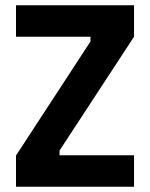

<svg xmlns="http://www.w3.org/2000/svg" viewBox="-20 -712 572 732"><path d="M325 -572V-554L41 -119V0H491V-120H207V-138L491 -572V-692H41V-572Z"/></svg>

Font: RazerF5
Style: Bold
Weight: 700
Foundry: Razer Inc.
Version: Version 2